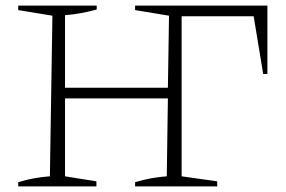

<svg xmlns="http://www.w3.org/2000/svg" viewBox="-20 -665 1019 685"><path d="M45 0V-15Q74 -24 102.5 -29Q131 -34 158 -36L167 -609L45 -629V-645H325V-631Q299 -624 270.5 -618.5Q242 -613 212 -611V-352H579L583 -609L462 -629V-645H934V-401H919L885 -607H628V-36L755 -18V0H462V-15Q492 -24 520 -29Q548 -34 575 -36L579 -314H212V-36L324 -18V0Z"/></svg>

Font: Piazzolla ExtraLight
Style: Regular
Weight: 200
Designer: Juan Pablo del Peral
Foundry: Huerta Tipografica
Version: Version 1.330